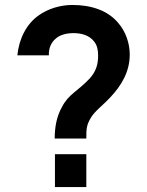

<svg xmlns="http://www.w3.org/2000/svg" viewBox="-20 -754 593 774"><path d="M200.5 -195.5H328C328 -234 328 -249 347 -280.5C363.5 -307.5 393 -327.5 424.5 -361.5C470 -409.5 503 -465.5 503 -534C503 -580 486.5 -627 457 -661C414 -713 345.5 -734 272 -734C224 -734 174.5 -719.5 136 -692C87 -658 56.5 -597.5 50 -531H177C176 -558.5 185.5 -583 205.5 -599C222.5 -614 249 -620.5 276.5 -620.5C309.5 -620.5 341 -611 359.5 -586.5C371.5 -572 375.5 -552.5 375.5 -530.5C375.5 -496 368.5 -468 342 -438C291.5 -384.5 256 -374.5 229.5 -322C208.5 -285 200.5 -241.5 200.5 -195.5ZM201.5 0H328V-132.5H201.5Z"/></svg>

Font: Eudonet
Style: Bold
Weight: 700
Designer: Mikhail Sharanda
Foundry: Mikhail Sharanda
Version: Version 4.503;Glyphs 3.1.2 (3151)